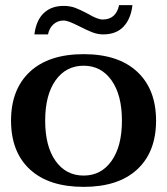

<svg xmlns="http://www.w3.org/2000/svg" viewBox="-20 -718 652 748"><path d="M228 -695Q253 -695 273 -687.5Q293 -680 323 -664Q360 -642 380 -642Q432 -642 444 -698H496Q490 -645 461.5 -614.5Q433 -584 382 -584Q361 -584 340 -592Q319 -600 290 -615Q266 -627 252 -632.5Q238 -638 227 -638Q205 -638 188.5 -623.5Q172 -609 167 -584H114Q121 -639 150.5 -667Q180 -695 228 -695ZM23 -248Q23 -370 96.5 -438.5Q170 -507 306 -507Q441 -507 514.5 -438.5Q588 -370 588 -248Q588 -126 514.5 -58Q441 10 306 10Q170 10 96.5 -58Q23 -126 23 -248ZM455 -248Q455 -348 414.5 -405Q374 -462 306 -462Q237 -462 196.5 -405Q156 -348 156 -248Q156 -148 196.5 -91Q237 -34 306 -34Q374 -34 414.5 -91Q455 -148 455 -248Z"/></svg>

Font: Trirong SemiBold
Style: Regular
Weight: 600
Designer: Katatrad Team
Foundry: CadsonDemak
Version: Version 1.000